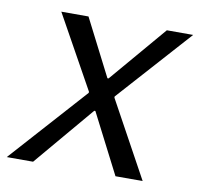

<svg xmlns="http://www.w3.org/2000/svg" viewBox="-89 -587 681 654"><g transform="rotate(10 251.5 -260.0)"><path d="M-25 0H66L241 -207H245L351 0H445L301 -263V-267L528 -520H437L270 -324H266L166 -520H72L212 -268V-264Z"/></g></svg>

Font: Fixel Display
Style: Italic
Weight: 400
Italic angle: -10°
Designer: AlfaBravo + MacPaw
Foundry: Kyrylo Tkachov, Marchela Mozhyna, Serhii Makarenko, Maria Weinstein, Zakhar Kryvoshyya
Version: Version 1.210;Glyphs 3.2 (3217)